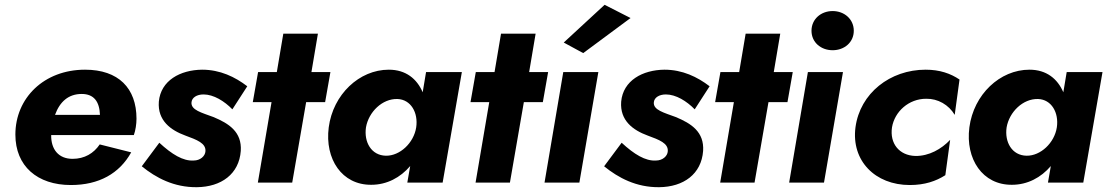

<svg xmlns="http://www.w3.org/2000/svg" viewBox="-20 -760 4610 799"><path d="M275 10C392 10 477 -38 526 -126L395 -159C370 -122 332 -99 282 -99C224 -99 192 -138 193 -198H537C544 -217 548 -244 548 -266C548 -393 473 -470 334 -470C163 -470 44 -352 44 -200C44 -69 135 10 275 10ZM320 -369C371 -369 394 -337 396 -282H209C229 -337 265 -369 320 -369Z M643 -166 570 -68C629 -20 704 20 799 19C901 18 975 -36 982 -132C987 -211 933 -246 868 -273C820 -291 773 -302 777 -335C779 -354 799 -367 827 -367C869 -367 914 -339 947 -305L1009 -401C958 -440 896 -470 821 -470C730 -469 649 -425 641 -337C635 -258 691 -218 751 -196C800 -178 837 -164 835 -131C834 -110 813 -92 786 -92C742 -89 695 -118 643 -166Z M1054 -460 1032 -335H1110L1053 0H1196L1254 -335H1333L1355 -460H1276L1303 -620H1159L1132 -460Z M1348 -230C1331 -98 1403 10 1525 9C1590 9 1646 -21 1687 -69L1675 0H1822L1902 -460H1753L1739 -376C1715 -432 1669 -470 1598 -470C1475 -470 1366 -367 1348 -230ZM1503 -230C1514 -294 1571 -350 1634 -348C1690 -346 1721 -291 1712 -230C1702 -165 1644 -111 1586 -112C1525 -113 1494 -169 1503 -230Z M1960 -460 1938 -335H2016L1959 0H2102L2160 -335H2239L2261 -460H2182L2209 -620H2065L2038 -460Z M2604 -685 2496 -740 2326 -583 2407 -539ZM2324 -460 2246 0H2391L2470 -460Z M2567 -166 2494 -68C2553 -20 2628 20 2723 19C2825 18 2899 -36 2906 -132C2911 -211 2857 -246 2792 -273C2744 -291 2697 -302 2701 -335C2703 -354 2723 -367 2751 -367C2793 -367 2838 -339 2871 -305L2933 -401C2882 -440 2820 -470 2745 -470C2654 -469 2573 -425 2565 -337C2559 -258 2615 -218 2675 -196C2724 -178 2761 -164 2759 -131C2758 -110 2737 -92 2710 -92C2666 -89 2619 -118 2567 -166Z M2978 -460 2956 -335H3034L2977 0H3120L3178 -335H3257L3279 -460H3200L3227 -620H3083L3056 -460Z M3357 -632C3357 -584 3396 -551 3445 -551C3494 -551 3533 -584 3533 -632C3533 -680 3494 -714 3445 -714C3396 -714 3357 -680 3357 -632ZM3342 -460 3264 0H3409L3488 -460Z M3692 -230C3703 -296 3762 -349 3834 -349C3883 -350 3928 -324 3953 -282L3973 -429C3936 -454 3891 -470 3832 -470C3684 -470 3559 -372 3540 -230C3522 -91 3622 10 3766 10C3828 10 3875 -6 3914 -31L3934 -178C3898 -140 3846 -110 3789 -111C3722 -113 3682 -163 3692 -230Z M4014 -230C3997 -98 4069 10 4191 9C4256 9 4312 -21 4353 -69L4341 0H4488L4568 -460H4419L4405 -376C4381 -432 4335 -470 4264 -470C4141 -470 4032 -367 4014 -230ZM4169 -230C4180 -294 4237 -350 4300 -348C4356 -346 4387 -291 4378 -230C4368 -165 4310 -111 4252 -112C4191 -113 4160 -169 4169 -230Z"/></svg>

Font: Jost*
Style: Bold Italic
Weight: 700
Italic angle: -10°
Version: Version 3.7